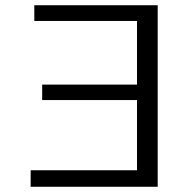

<svg xmlns="http://www.w3.org/2000/svg" viewBox="-20 -713 667 733"><path d="M97 0V-63H503V-331H141V-390H503V-633H111V-693H582V0Z"/></svg>

Font: Coval
Style: ExtraLight
Weight: 250
Foundry: Context Ltd
Version: Version 001.000